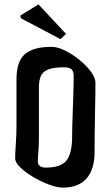

<svg xmlns="http://www.w3.org/2000/svg" viewBox="-20 -861 495 873"><path d="M266 -8Q240 -8 203.5 -21.5Q167 -35 131.5 -56Q96 -77 72.5 -99.5Q49 -122 49 -141Q49 -167 52 -207.5Q55 -248 55 -293V-501Q55 -582 93.5 -615Q132 -648 214 -648Q242 -648 276 -631Q310 -614 341.5 -588.5Q373 -563 393.5 -535Q414 -507 414 -485Q414 -466 413.5 -428.5Q413 -391 412 -344.5Q411 -298 410.5 -252Q410 -206 410 -170Q410 -91 373.5 -49.5Q337 -8 266 -8ZM189 -99Q258 -99 283 -132Q308 -165 308 -241Q308 -255 308.5 -283Q309 -311 310.5 -345.5Q312 -380 313 -414.5Q314 -449 314.5 -476Q315 -503 315 -516Q315 -537 305 -546Q295 -555 271 -555Q224 -555 199 -545Q174 -535 165.5 -515Q157 -495 157 -463V-250Q157 -202 154.5 -171Q152 -140 152 -128Q152 -99 189 -99ZM75 -778 72 -790 155 -841 280 -707 255 -683Z"/></svg>

Font: Jaini Purva
Style: Regular
Weight: 400
Designer: Maithili Shingre, Girish Dalvi (Devanagari), Taresh Vohra (Latin)
Foundry: Ek Type
Version: Version 2.000; ttfautohint (v1.8.4.7-5d5b)